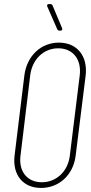

<svg xmlns="http://www.w3.org/2000/svg" viewBox="-20 -918 446 946"><path d="M286 -779 239 -891C238 -895 233 -898 229 -898H221C213 -898 210 -893 213 -886L262 -774C264 -770 268 -767 273 -767H278C285 -767 289 -772 286 -779ZM182 8C272 8 342 -57 353 -153L402 -546C413 -642 360 -708 270 -708C181 -708 112 -642 100 -546L52 -153C40 -57 93 8 182 8ZM186 -20C114 -20 71 -74 81 -151L129 -548C139 -626 195 -680 267 -680C339 -680 382 -626 373 -548L324 -151C315 -74 258 -20 186 -20Z"/></svg>

Font: Barlow Condensed Thin
Style: Italic
Weight: 250
Width: 3
Italic angle: -7°
Designer: Jeremy Tribby
Foundry: Tribby Type
Version: Version 1.422;hotconv 1.0.109;makeotfexe 2.5.65596